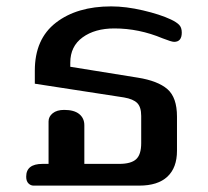

<svg xmlns="http://www.w3.org/2000/svg" viewBox="-20 -581 652 601"><path d="M62 -28Q62 -68 113 -68H132V-201Q132 -216 145 -226.5Q158 -237 181 -237Q212 -237 228 -224Q244 -211 244 -189V-68H353Q390 -68 406 -82.5Q422 -97 422 -133V-218Q422 -246 409.5 -258.5Q397 -271 368 -276L89 -319V-360Q89 -459 155 -510Q221 -561 328 -561Q374 -561 427.5 -548.5Q481 -536 515 -520Q532 -512 540.5 -503.5Q549 -495 549 -479Q549 -450 525 -450Q517 -450 489 -461Q415 -492 338 -492Q277 -492 238.5 -464Q200 -436 200 -385V-372L411 -338Q474 -328 504 -302Q534 -276 534 -216V-109Q534 -56 504 -28Q474 0 416 0H85Q76 0 69 -7Q62 -14 62 -28Z"/></svg>

Font: MaitreeSemiBold
Style: Regular
Weight: 600
Designer: CadsonDemak Team
Foundry: CadsonDemak
Version: Version 1.000